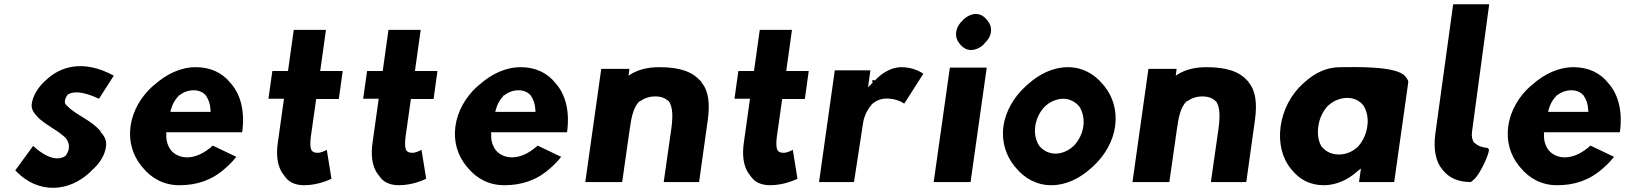

<svg xmlns="http://www.w3.org/2000/svg" viewBox="-20 -852 7686 906"><path d="M137 -163H136L52 -48L53 -47C164 70 309 49 401 -36C406 -40 410 -45 414 -49L423 -57C453 -86 475 -121 480 -160C484 -185 476 -203 461 -223H459L452 -235C410 -286 331 -313 297 -353H296H295C291 -358 285 -364 286 -373C287 -381 288 -389 296 -400L298 -404L299 -405C322 -421 366 -424 447 -386L517 -495C370 -575 261 -536 196 -473L188 -466C155 -434 134 -394 130 -363C127 -344 134 -327 147 -312L153 -305C189 -263 261 -235 294 -196V-194H295C302 -182 307 -169 305 -153C304 -143 300 -134 295 -125L293 -124V-121L292 -119C263 -95 210 -96 137 -163ZM461 -238V-237C460 -237 451 -236 451 -237Z M821 -397V-401H825C843 -416 867 -426 894 -426C918 -426 937 -418 952 -401L953 -399C964 -382 972 -362 973 -336L974 -324H784L787 -336C793 -357 803 -379 821 -397ZM784 -147C771 -166 763 -190 765 -218L764 -228H1122L1123 -230C1136 -325 1116 -402 1074 -453L1068 -460C1029 -509 973 -535 904 -535C833 -535 766 -503 709 -452L699 -444C645 -395 606 -329 596 -256C586 -184 607 -118 647 -69L653 -62C695 -10 754 22 826 22C907 22 978 0 1042 -57L1051 -65C1066 -78 1080 -93 1095 -112L984 -165C903 -91 823 -98 785 -145Z M1265 -516 1247 -388V-386H1320L1291 -179C1283 -124 1287 -67 1317 -29L1323 -21C1340 5 1369 22 1416 22C1478 22 1533 -3 1543 -8L1544 -9L1522 -145C1512 -140 1496 -131 1478 -131C1468 -131 1460 -133 1453 -139V-140L1451 -141C1443 -155 1443 -179 1447 -209L1472 -385H1578L1579 -386L1597 -515V-517H1491L1518 -710L1517 -711H1367L1366 -710L1339 -517H1266Z M1712 -516 1694 -388V-386H1767L1738 -179C1730 -124 1734 -67 1764 -29L1770 -21C1787 5 1816 22 1863 22C1925 22 1980 -3 1990 -8L1991 -9L1969 -145C1959 -140 1943 -131 1925 -131C1915 -131 1907 -133 1900 -139V-140L1898 -141C1890 -155 1890 -179 1894 -209L1919 -385H2025L2026 -386L2044 -515V-517H1938L1965 -710L1964 -711H1814L1813 -710L1786 -517H1713Z M2354 -397V-401H2358C2376 -416 2400 -426 2427 -426C2451 -426 2470 -418 2485 -401L2486 -399C2497 -382 2505 -362 2506 -336L2507 -324H2317L2320 -336C2326 -357 2336 -379 2354 -397ZM2317 -147C2304 -166 2296 -190 2298 -218L2297 -228H2655L2656 -230C2669 -325 2649 -402 2607 -453L2601 -460C2562 -509 2506 -535 2437 -535C2366 -535 2299 -503 2242 -452L2232 -444C2178 -395 2139 -329 2129 -256C2119 -184 2140 -118 2180 -69L2186 -62C2228 -10 2287 22 2359 22C2440 22 2511 0 2575 -57L2584 -65C2599 -78 2613 -93 2628 -112L2517 -165C2436 -91 2356 -98 2318 -145Z M2952 -246C2960 -304 2970 -346 2996 -373L2999 -374H3000C3019 -388 3043 -397 3072 -397C3100 -397 3120 -389 3135 -374H3137V-373C3154 -347 3156 -305 3148 -246L3112 6L3113 7H3278L3279 6L3320 -287C3331 -368 3322 -426 3290 -463V-464L3289 -467L3285 -471H3284C3247 -514 3186 -535 3091 -535C3035 -535 2994 -523 2962 -505L2946 -495L2950 -526L2949 -527H2818L2817 -526L2742 6L2743 7H2915L2916 6Z M3464 -516 3446 -388V-386H3519L3490 -179C3482 -124 3486 -67 3516 -29L3522 -21C3539 5 3568 22 3615 22C3677 22 3732 -3 3742 -8L3743 -9L3721 -145C3711 -140 3695 -131 3677 -131C3667 -131 3659 -133 3652 -139V-140L3650 -141C3642 -155 3642 -179 3646 -209L3671 -385H3777L3778 -386L3796 -515V-517H3690L3717 -710L3716 -711H3566L3565 -710L3538 -517H3465Z M4095 -464H4100L4095 -459L4076 -440L4087 -519L4086 -520H3920L3919 -519L3845 6L3846 7H4009L4010 6L4053 -274C4054 -284 4064 -326 4093 -358V-359C4110 -375 4134 -387 4164 -387C4205 -387 4234 -372 4247 -363L4337 -504C4331 -508 4293 -535 4234 -535C4181 -535 4139 -503 4113 -477L4112 -475H4111L4107 -471V-474H4097Z M4514 -639C4525 -626 4542 -616 4562 -616C4581 -616 4600 -624 4616 -637L4624 -645V-646C4640 -660 4653 -679 4656 -701C4659 -723 4651 -742 4639 -756L4633 -763C4622 -776 4605 -786 4585 -786C4566 -786 4548 -778 4532 -765L4523 -757V-756C4507 -742 4495 -723 4492 -701C4489 -679 4496 -660 4508 -646ZM4559 7 4560 6 4636 -532 4635 -533H4463L4462 -532L4386 6L4387 7Z M4909 -348C4932 -371 4966 -386 4997 -386C5028 -386 5056 -371 5074 -348C5089 -323 5097 -292 5092 -256C5087 -221 5071 -190 5048 -165C5024 -142 4992 -127 4961 -127C4930 -127 4902 -141 4883 -165C4868 -189 4860 -221 4865 -256C4870 -290 4885 -323 4909 -348ZM4773 -61C4815 -10 4872 22 4941 22C5009 22 5074 -9 5129 -59L5137 -66C5192 -116 5232 -184 5242 -256C5252 -328 5232 -396 5191 -446L5184 -454C5143 -504 5087 -535 5019 -535C4951 -535 4885 -504 4829 -453L4820 -445C4765 -395 4725 -328 4715 -256C4705 -184 4727 -117 4767 -68Z M5534 -246C5542 -304 5552 -346 5578 -373L5581 -374H5582C5601 -388 5625 -397 5654 -397C5682 -397 5702 -389 5717 -374H5719V-373C5736 -347 5738 -305 5730 -246L5694 6L5695 7H5860L5861 6L5902 -287C5913 -368 5904 -426 5872 -463V-464L5871 -467L5867 -471H5866C5829 -514 5768 -535 5673 -535C5617 -535 5576 -523 5544 -505L5528 -495L5532 -526L5531 -527H5400L5399 -526L5324 6L5325 7H5497L5498 6Z M6618 -483 6611 -492C6569 -543 6363 -535 6305 -535C6241 -535 6186 -509 6137 -465L6128 -457C6073 -407 6034 -335 6023 -256C6012 -177 6031 -105 6071 -56L6077 -49C6113 -5 6162 22 6227 22C6287 22 6342 -5 6383 -42L6402 -57L6393 6L6394 7H6558L6559 6L6625 -462C6626 -471 6623 -475 6618 -482ZM6248 -355H6249C6273 -377 6305 -390 6337 -390C6368 -390 6395 -378 6414 -354C6429 -329 6438 -296 6432 -256C6427 -219 6411 -185 6387 -159C6364 -137 6331 -123 6299 -123C6266 -123 6239 -134 6220 -157H6219L6217 -159C6202 -183 6195 -216 6201 -256C6206 -295 6223 -328 6246 -353ZM6611 -488 6610 -487Z M6935 -5C6964 -30 7008 -126 7006 -147L6999 -154C6990 -155 6960 -157 6938 -178H6937L6935 -180C6927 -192 6923 -209 6926 -230L7007 -831L7006 -832H6838L6837 -831L6753 -221C6743 -147 6755 -88 6787 -51L6793 -44C6821 -12 6861 7 6921 7L6927 2Z M7322 -397V-401H7326C7344 -416 7368 -426 7395 -426C7419 -426 7438 -418 7453 -401L7454 -399C7465 -382 7473 -362 7474 -336L7475 -324H7285L7288 -336C7294 -357 7304 -379 7322 -397ZM7285 -147C7272 -166 7264 -190 7266 -218L7265 -228H7623L7624 -230C7637 -325 7617 -402 7575 -453L7569 -460C7530 -509 7474 -535 7405 -535C7334 -535 7267 -503 7210 -452L7200 -444C7146 -395 7107 -329 7097 -256C7087 -184 7108 -118 7148 -69L7154 -62C7196 -10 7255 22 7327 22C7408 22 7479 0 7543 -57L7552 -65C7567 -78 7581 -93 7596 -112L7485 -165C7404 -91 7324 -98 7286 -145Z"/></svg>

Font: Hussar Woodtype
Style: SeBdObl
Weight: 900
Foundry: Cannot Into Space Fonts
Version: Version 1.07